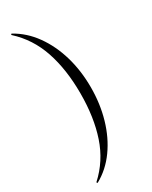

<svg xmlns="http://www.w3.org/2000/svg" viewBox="-217 -773 744 939"><g transform="rotate(-30 154.5 -303.5)"><path d="M239 -304Q239 -211 215 -128.5Q191 -46 145.5 17.5Q100 81 35 117Q34 118 31.5 115.5Q29 113 31 111Q110 39 145 -65Q180 -169 180 -304Q180 -439 145 -543Q110 -647 31 -719Q29 -721 31.5 -723.5Q34 -726 35 -725Q100 -689 145.5 -625.5Q191 -562 215 -480Q239 -398 239 -304Z"/></g></svg>

Font: Cormorant Infant Light Light
Style: Regular
Weight: 300
Version: Version 4.001